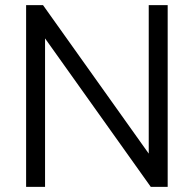

<svg xmlns="http://www.w3.org/2000/svg" viewBox="-20 -730 757 750"><path d="M561 -710H635V0H569L156 -580V0H82V-710H148L561 -130Z"/></svg>

Font: LivvicRegular
Style: Regular
Weight: 400
Designer: Jacques Le Bailly, Baron von Fonthausen
Version: Version 1.001; ttfautohint (v1.8.2)